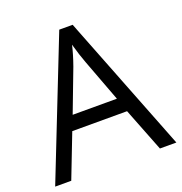

<svg xmlns="http://www.w3.org/2000/svg" viewBox="-129 -829 891 942"><g transform="rotate(-20 316.5 -358.5)"><path d="M546.9 0 458 -227.1H171.9L84 0H0L282.2 -716.8H352.1L632.8 0ZM432.1 -301.8 349.1 -522.9Q333 -564.9 315.9 -626Q305.2 -579.1 285.2 -522.9L201.2 -301.8Z"/></g></svg>

Font: Samim FD
Style: FD
Weight: 400
Foundry: DejaVu fonts team - Redesigned by Saber Rastikerdar
Version: Version 4.0.5